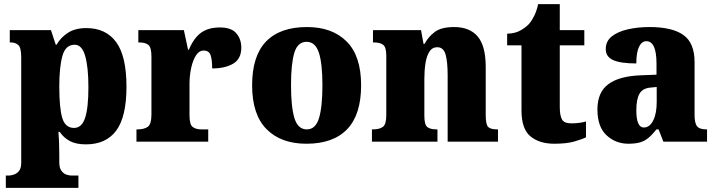

<svg xmlns="http://www.w3.org/2000/svg" viewBox="-20 -681 3442 923"><path d="M8 222V163H23Q30 163 44.5 159Q59 155 70.5 142Q82 129 82 102V-405Q82 -452 68 -464.5Q54 -477 31 -477H27V-536H225L248 -466H252Q271 -500 306 -523Q341 -546 395 -546Q489 -546 538.5 -478.5Q588 -411 588 -264Q588 -120 539 -53.5Q490 13 393 13Q346 13 316.5 -2.5Q287 -18 267 -47H261Q263 -22 264 5.5Q265 33 265 63V99Q265 127 276 141Q287 155 301 159Q315 163 323 163H357V222ZM336 -66Q373 -66 389 -114Q405 -162 405 -262Q405 -358 389.5 -412Q374 -466 339 -466Q295 -466 280 -412Q265 -358 265 -265Q265 -161 279.5 -113.5Q294 -66 336 -66Z M636 0V-59H641Q673 -59 690.5 -71.5Q708 -84 708 -131V-409Q708 -453 693.5 -465Q679 -477 649 -477H645V-536H864L884 -442H888Q912 -499 947 -524Q982 -549 1037 -549Q1092 -549 1116 -521Q1140 -493 1140 -452Q1140 -398 1101 -375Q1062 -352 1000 -352Q1000 -393 992.5 -415.5Q985 -438 959 -438Q937 -438 922 -414.5Q907 -391 899 -354Q891 -317 891 -278V-126Q891 -82 906.5 -70.5Q922 -59 948 -59H981V0Z M1453 10Q1331 10 1261.5 -60Q1192 -130 1192 -271Q1192 -412 1259 -481.5Q1326 -551 1456 -551Q1577 -551 1646.5 -481.5Q1716 -412 1716 -271Q1716 -130 1649 -60Q1582 10 1453 10ZM1455 -59Q1497 -59 1513.5 -113Q1530 -167 1530 -271Q1530 -375 1513 -427.5Q1496 -480 1454 -480Q1411 -480 1395 -427.5Q1379 -375 1379 -271Q1379 -167 1395.5 -113Q1412 -59 1455 -59Z M1768 0V-59H1772Q1804 -59 1820.5 -71Q1837 -83 1837 -127V-413Q1837 -454 1822 -465.5Q1807 -477 1777 -477H1773V-536H2004L2016 -470H2021Q2038 -503 2069.5 -527Q2101 -551 2163 -551Q2238 -551 2276.5 -505.5Q2315 -460 2315 -359V-129Q2315 -83 2326.5 -71Q2338 -59 2370 -59H2374V0H2132V-320Q2132 -384 2122 -419Q2112 -454 2082 -454Q2058 -454 2044.5 -433Q2031 -412 2025.5 -377.5Q2020 -343 2020 -303V-124Q2020 -82 2034 -70.5Q2048 -59 2079 -59H2083V0Z M2645 10Q2573 10 2530 -25.5Q2487 -61 2487 -150V-463H2418V-519Q2458 -520 2484.5 -536Q2511 -552 2524 -567Q2537 -582 2548.5 -605.5Q2560 -629 2567 -661H2671V-536H2789V-463H2671V-167Q2671 -126 2681.5 -107Q2692 -88 2726 -88Q2765 -88 2797 -97V-21Q2780 -12 2742 -1Q2704 10 2645 10Z M3001 10Q2940 10 2896 -30.5Q2852 -71 2852 -155Q2852 -237 2904 -276Q2956 -315 3060 -319L3136 -322V-375Q3136 -483 3087 -483Q3065 -483 3052 -456Q3039 -429 3039 -376Q2964 -376 2928 -392Q2892 -408 2892 -445Q2892 -483 2921 -506Q2950 -529 2998 -540Q3046 -551 3103 -551Q3211 -551 3265 -513Q3319 -475 3319 -382V-129Q3319 -89 3331 -74Q3343 -59 3375 -59H3379V0H3169L3146 -59H3136Q3115 -33 3097 -18Q3079 -3 3056.5 3.5Q3034 10 3001 10ZM3075 -68Q3103 -68 3120 -101.5Q3137 -135 3137 -191V-263L3108 -260Q3069 -257 3054 -230Q3039 -203 3039 -151Q3039 -68 3075 -68Z"/></svg>

Font: Noto Serif Armenian SemiCondensed Black
Style: Regular
Weight: 900
Width: 4
Designer: Monotype Design Team
Foundry: Monotype Imaging Inc.
Version: Version 2.008; ttfautohint (v1.8.4.7-5d5b)